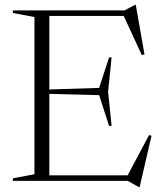

<svg xmlns="http://www.w3.org/2000/svg" viewBox="-20 -748 672 794"><path d="M441.5 -510.5 427 -368.5 441.5 -227.5H431L390 -354.5L152.5 -360.5V-377L390 -384.5L431 -510.5ZM577.5 -523 566.5 -520 487.5 -691 528.5 -682H134.5V-705H495L538 -728H541.5ZM502.5 -13 596.5 -189.5 606.5 -186.5 557.5 25.5H553.5L508.5 0H134.5V-23H540.5ZM33 0V-10.5L122.5 -27.5V-677.5L33 -694.5V-705H184V0Z"/></svg>

Font: Newsreader 60pt Light
Style: Regular
Weight: 300
Designer: Hugues Gentile
Foundry: Production Type
Version: Version 1.003